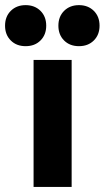

<svg xmlns="http://www.w3.org/2000/svg" viewBox="-78 -736 412 756"><path d="M54.2 -500H204.1V0H54.2ZM104 -634.8Q104 -599.1 81.5 -576.7Q59.1 -554.2 22.9 -554.2Q-13.2 -554.2 -35.6 -576.7Q-58.1 -599.1 -58.1 -634.8Q-58.1 -670.9 -35.4 -693.4Q-12.7 -715.8 22.9 -715.8Q58.6 -715.8 81.3 -693.4Q104 -670.9 104 -634.8ZM314 -634.8Q314 -599.1 291.5 -576.7Q269 -554.2 232.9 -554.2Q196.8 -554.2 174.3 -576.7Q151.9 -599.1 151.9 -634.8Q151.9 -670.9 174.6 -693.4Q197.3 -715.8 232.9 -715.8Q268.6 -715.8 291.3 -693.4Q314 -670.9 314 -634.8Z"/></svg>

Font: Gully
Style: Bold
Weight: 700
Designer: jaikishan Patel
Foundry: MagicType
Version: Version 1.000;Glyphs 3.2 (3242)